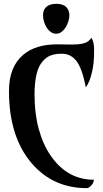

<svg xmlns="http://www.w3.org/2000/svg" viewBox="-20 -979 541 1004"><path d="M458 -781.2Q472.2 -761.2 472.2 -720Q472.2 -678.7 469.5 -653.1Q466.8 -627.4 461.4 -603.5Q449.7 -549.8 428.7 -522.5Q410.6 -616.7 381.8 -657.2Q351.6 -698.2 303 -698.2Q254.4 -698.2 227.1 -679.7Q199.7 -661.1 185.1 -630.9Q160.6 -580.6 160.6 -482.7Q160.6 -384.8 182.9 -303.5Q205.1 -222.2 246.1 -163.6Q332.5 -39.1 471.2 -39.1Q469.2 -17.1 448.2 -1Q441.9 3.9 434.6 4.9Q257.3 4.9 145.5 -125.5Q26.9 -264.2 26.9 -503.4Q26.9 -628.4 100.1 -691.4Q165 -747.1 277.8 -747.1L359.4 -746.1Q417 -746.1 440.4 -762.7Q450.2 -770 458 -781.2ZM222.7 -836.9Q205.1 -866.7 205.1 -899.9Q205.1 -940.4 241.7 -954.1Q254.9 -959 273.9 -959Q326.2 -959 338.9 -921.9Q342.8 -911.6 342.8 -898.7Q342.8 -885.7 337.9 -868.7Q333 -851.6 324 -836.9Q314.9 -822.3 302.2 -812.5Q289.6 -802.7 273.4 -802.7Q257.3 -802.7 244.4 -812.5Q231.4 -822.3 222.7 -836.9Z"/></svg>

Font: Amarante
Style: Regular
Weight: 400
Designer: Karolina Lach
Foundry: Sorkin Type Co.
Version: Version 1.001